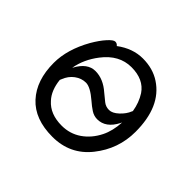

<svg xmlns="http://www.w3.org/2000/svg" viewBox="-124 -639 810 810"><g transform="rotate(45 281.0 -234.0)"><path d="M194 -445Q249 -486 309 -486Q369 -486 413 -457Q506 -396 506 -245Q506 -143 442 -62.5Q378 18 272.5 18Q167 18 111.5 -42.5Q56 -103 56 -207Q56 -287 105 -374Q126 -410 146 -432Q166 -454 176.5 -454Q187 -454 194 -445ZM436 -299Q429 -343 407 -377Q374 -426 301 -426Q228 -426 176 -358Q136 -306 126 -248Q127 -248 127 -249Q158 -307 205 -307Q252 -307 295 -269Q313 -254 327.5 -242.5Q342 -231 361.5 -231Q381 -231 403 -251.5Q425 -272 434 -295ZM125 -174Q131 -117 161 -85Q198 -43 267 -43Q316 -43 354.5 -69.5Q393 -96 416 -142Q435 -180 438 -233Q437 -230 435 -227Q405 -168 354 -168Q334 -168 316.5 -179.5Q299 -191 282 -206Q238 -244 211.5 -244Q185 -244 162 -227Q139 -210 128 -181Q126 -177 125 -174Z"/></g></svg>

Font: LXGW WenKai Lite
Style: Regular
Weight: 400
Designer: LXGW / Fontworks Inc.
Foundry: LXGW / Fontworks Inc.
Version: Version 1.511; March 25, 2025